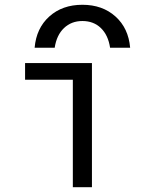

<svg xmlns="http://www.w3.org/2000/svg" viewBox="-20 -784 590 804"><path d="M325 -764Q409 -764 463.5 -715Q518 -666 525 -584H441Q433 -637 402.5 -666.5Q372 -696 325 -696Q279 -696 248 -666.5Q217 -637 209 -584H125Q132 -666 186.5 -715Q241 -764 325 -764ZM285 0V-450H85V-520H365V0Z"/></svg>

Font: M PLUS Code Latin SemiExpanded
Style: Regular
Weight: 400
Width: 6
Designer: Coji Morishita
Foundry: UNDERFOREST DESIGN
Version: Version 1.002; ttfautohint (v1.8.3)